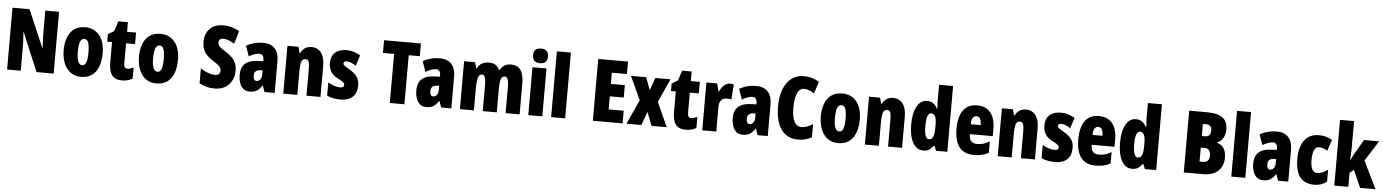

<svg xmlns="http://www.w3.org/2000/svg" viewBox="-26 -1488 15921 2210"><g transform="rotate(5 7935.0 -383.0)"><path d="M597 0H399L213 -444H209Q214 -385 215.5 -339.5Q217 -294 217 -263V0H59V-714H256L441 -282H445Q442 -336 440 -379.5Q438 -423 438 -455V-714H597Z M1139 -278Q1139 -225 1127.5 -173.5Q1116 -122 1090 -80.5Q1064 -39 1020.5 -14.5Q977 10 913 10Q854 10 811.5 -14Q769 -38 741.5 -79Q714 -120 701 -171.5Q688 -223 688 -278Q688 -358 711 -422.5Q734 -487 784 -525Q834 -563 915 -563Q1016 -563 1077.5 -489Q1139 -415 1139 -278ZM852 -276Q852 -125 914 -125Q948 -125 961.5 -163.5Q975 -202 975 -278Q975 -354 961.5 -391Q948 -428 914 -428Q882 -428 867 -391Q852 -354 852 -276Z M1437 -130Q1452 -130 1470 -135Q1488 -140 1508 -149V-21Q1481 -6 1451.5 2Q1422 10 1388 10Q1306 10 1270.5 -37.5Q1235 -85 1235 -182V-420H1179V-506L1249 -548L1287 -664H1397V-553H1501V-420H1397V-184Q1397 -130 1437 -130Z M2009 -278Q2009 -225 1997.5 -173.5Q1986 -122 1960 -80.5Q1934 -39 1890.5 -14.5Q1847 10 1783 10Q1724 10 1681.5 -14Q1639 -38 1611.5 -79Q1584 -120 1571 -171.5Q1558 -223 1558 -278Q1558 -358 1581 -422.5Q1604 -487 1654 -525Q1704 -563 1785 -563Q1886 -563 1947.5 -489Q2009 -415 2009 -278ZM1722 -276Q1722 -125 1784 -125Q1818 -125 1831.5 -163.5Q1845 -202 1845 -278Q1845 -354 1831.5 -391Q1818 -428 1784 -428Q1752 -428 1737 -391Q1722 -354 1722 -276Z M2681 -217Q2681 -151 2653.5 -99.5Q2626 -48 2576 -19Q2526 10 2457 10Q2411 10 2368.5 0Q2326 -10 2280 -35V-207Q2322 -179 2366 -163Q2410 -147 2447 -147Q2479 -147 2493.5 -162Q2508 -177 2508 -200Q2508 -216 2502.5 -229.5Q2497 -243 2478.5 -259.5Q2460 -276 2421 -300Q2379 -327 2348.5 -354.5Q2318 -382 2301 -420Q2284 -458 2284 -515Q2284 -610 2339.5 -667Q2395 -724 2501 -724Q2590 -724 2681 -673L2636 -524Q2562 -570 2508 -570Q2480 -570 2468 -557Q2456 -544 2456 -524Q2456 -505 2462.5 -491.5Q2469 -478 2489 -462.5Q2509 -447 2549 -422Q2614 -382 2647.5 -335Q2681 -288 2681 -217Z M2972 -563Q3055 -563 3103 -513.5Q3151 -464 3151 -363V0H3034L3007 -73H3004Q2977 -31 2945.5 -10.5Q2914 10 2862 10Q2815 10 2786 -16Q2757 -42 2744 -83Q2731 -124 2731 -169Q2731 -258 2778.5 -301.5Q2826 -345 2917 -349L2989 -352V-366Q2989 -434 2936 -434Q2889 -434 2817 -393L2775 -513Q2816 -537 2865.5 -550Q2915 -563 2972 -563ZM2959 -245Q2893 -242 2893 -176Q2893 -119 2932 -119Q2956 -119 2972.5 -141Q2989 -163 2989 -198V-247Z M3528 -563Q3600 -563 3640 -510Q3680 -457 3680 -360V0H3518V-308Q3518 -363 3509 -391Q3500 -419 3470 -419Q3436 -419 3424 -383Q3412 -347 3412 -253V0H3250V-553H3377L3395 -485H3404Q3442 -563 3528 -563Z M4101 -170Q4101 -81 4051 -35.5Q4001 10 3912 10Q3872 10 3832.5 3Q3793 -4 3755 -21V-174Q3785 -156 3821.5 -142.5Q3858 -129 3895 -129Q3940 -129 3940 -161Q3940 -170 3935.5 -179Q3931 -188 3913.5 -200Q3896 -212 3857 -231Q3754 -283 3754 -400Q3754 -477 3801 -520Q3848 -563 3934 -563Q3977 -563 4015 -551Q4053 -539 4093 -516L4053 -393Q4028 -410 4000.5 -422Q3973 -434 3944 -434Q3910 -434 3910 -408Q3910 -399 3914.5 -392Q3919 -385 3936 -374Q3953 -363 3988 -342Q4038 -314 4069.5 -274Q4101 -234 4101 -170Z M4650 0H4481V-567H4352V-714H4778V-567H4650Z M5013 -563Q5096 -563 5144 -513.5Q5192 -464 5192 -363V0H5075L5048 -73H5045Q5018 -31 4986.5 -10.5Q4955 10 4903 10Q4856 10 4827 -16Q4798 -42 4785 -83Q4772 -124 4772 -169Q4772 -258 4819.5 -301.5Q4867 -345 4958 -349L5030 -352V-366Q5030 -434 4977 -434Q4930 -434 4858 -393L4816 -513Q4857 -537 4906.5 -550Q4956 -563 5013 -563ZM5000 -245Q4934 -242 4934 -176Q4934 -119 4973 -119Q4997 -119 5013.5 -141Q5030 -163 5030 -198V-247Z M5833 -563Q5981 -563 5981 -360V0H5819V-307Q5819 -419 5775 -419Q5741 -419 5729 -381.5Q5717 -344 5717 -264V0H5555V-307Q5555 -419 5512 -419Q5478 -419 5465.5 -379Q5453 -339 5453 -248V0H5291V-553H5418L5436 -485H5445Q5461 -523 5496 -543Q5531 -563 5579 -563Q5628 -563 5656.5 -542.5Q5685 -522 5698 -490H5709Q5728 -525 5758.5 -544Q5789 -563 5833 -563Z M6162 -776Q6207 -776 6227.5 -754.5Q6248 -733 6248 -691Q6248 -607 6162 -607Q6076 -607 6076 -691Q6076 -734 6096.5 -755Q6117 -776 6162 -776ZM6243 -553V0H6081V-553Z M6507 0H6345V-760H6507Z M7171 0H6827V-714H7171V-570H6997V-441H7158V-297H6997V-146H7171Z M7344 -282 7219 -553H7395L7449 -408L7500 -553H7676L7553 -282L7681 0H7505L7445 -156L7388 0H7216Z M7951 -130Q7966 -130 7984 -135Q8002 -140 8022 -149V-21Q7995 -6 7965.5 2Q7936 10 7902 10Q7820 10 7784.5 -37.5Q7749 -85 7749 -182V-420H7693V-506L7763 -548L7801 -664H7911V-553H8015V-420H7911V-184Q7911 -130 7951 -130Z M8362 -563Q8372 -563 8382 -562Q8392 -561 8407 -557L8394 -383Q8375 -389 8344 -389Q8296 -389 8274.5 -360.5Q8253 -332 8253 -278V0H8091V-553H8215L8238 -465H8246Q8256 -488 8272.5 -510.5Q8289 -533 8312 -548Q8335 -563 8362 -563Z M8669 -563Q8752 -563 8800 -513.5Q8848 -464 8848 -363V0H8731L8704 -73H8701Q8674 -31 8642.5 -10.5Q8611 10 8559 10Q8512 10 8483 -16Q8454 -42 8441 -83Q8428 -124 8428 -169Q8428 -258 8475.5 -301.5Q8523 -345 8614 -349L8686 -352V-366Q8686 -434 8633 -434Q8586 -434 8514 -393L8472 -513Q8513 -537 8562.5 -550Q8612 -563 8669 -563ZM8656 -245Q8590 -242 8590 -176Q8590 -119 8629 -119Q8653 -119 8669.5 -141Q8686 -163 8686 -198V-247Z M9217 -578Q9167 -578 9140 -518Q9113 -458 9113 -354Q9113 -137 9225 -137Q9260 -137 9292 -150Q9324 -163 9356 -182V-30Q9288 10 9198 10Q9071 10 9003.5 -84Q8936 -178 8936 -355Q8936 -465 8968 -548Q9000 -631 9060 -677.5Q9120 -724 9202 -724Q9296 -724 9380 -674L9335 -534Q9307 -554 9278 -566Q9249 -578 9217 -578Z M9887 -278Q9887 -225 9875.5 -173.5Q9864 -122 9838 -80.5Q9812 -39 9768.5 -14.5Q9725 10 9661 10Q9602 10 9559.5 -14Q9517 -38 9489.5 -79Q9462 -120 9449 -171.5Q9436 -223 9436 -278Q9436 -358 9459 -422.5Q9482 -487 9532 -525Q9582 -563 9663 -563Q9764 -563 9825.5 -489Q9887 -415 9887 -278ZM9600 -276Q9600 -125 9662 -125Q9696 -125 9709.5 -163.5Q9723 -202 9723 -278Q9723 -354 9709.5 -391Q9696 -428 9662 -428Q9630 -428 9615 -391Q9600 -354 9600 -276Z M10248 -563Q10320 -563 10360 -510Q10400 -457 10400 -360V0H10238V-308Q10238 -363 10229 -391Q10220 -419 10190 -419Q10156 -419 10144 -383Q10132 -347 10132 -253V0H9970V-553H10097L10115 -485H10124Q10162 -563 10248 -563Z M10646 10Q10567 10 10524 -67.5Q10481 -145 10481 -278Q10481 -411 10524 -487Q10567 -563 10641 -563Q10679 -563 10709 -544Q10739 -525 10761 -482H10766Q10764 -520 10762.5 -546Q10761 -572 10761 -588V-760H10923V0H10793L10770 -54H10761Q10735 -20 10710.5 -5Q10686 10 10646 10ZM10699 -125Q10732 -125 10746.5 -158Q10761 -191 10761 -265V-297Q10761 -363 10746.5 -393.5Q10732 -424 10700 -424Q10645 -424 10645 -280Q10645 -125 10699 -125Z M11219 -562Q11318 -562 11373 -497Q11428 -432 11428 -310V-225H11164Q11164 -170 11187 -144.5Q11210 -119 11258 -119Q11296 -119 11329 -129Q11362 -139 11400 -162V-30Q11364 -9 11323 0.5Q11282 10 11234 10Q11114 10 11059.5 -63Q11005 -136 11005 -274Q11005 -413 11059 -487.5Q11113 -562 11219 -562ZM11223 -437Q11198 -437 11181 -415Q11164 -393 11164 -339H11278Q11278 -392 11263 -414.5Q11248 -437 11223 -437Z M11783 -563Q11855 -563 11895 -510Q11935 -457 11935 -360V0H11773V-308Q11773 -363 11764 -391Q11755 -419 11725 -419Q11691 -419 11679 -383Q11667 -347 11667 -253V0H11505V-553H11632L11650 -485H11659Q11697 -563 11783 -563Z M12356 -170Q12356 -81 12306 -35.5Q12256 10 12167 10Q12127 10 12087.5 3Q12048 -4 12010 -21V-174Q12040 -156 12076.5 -142.5Q12113 -129 12150 -129Q12195 -129 12195 -161Q12195 -170 12190.5 -179Q12186 -188 12168.5 -200Q12151 -212 12112 -231Q12009 -283 12009 -400Q12009 -477 12056 -520Q12103 -563 12189 -563Q12232 -563 12270 -551Q12308 -539 12348 -516L12308 -393Q12283 -410 12255.5 -422Q12228 -434 12199 -434Q12165 -434 12165 -408Q12165 -399 12169.5 -392Q12174 -385 12191 -374Q12208 -363 12243 -342Q12293 -314 12324.5 -274Q12356 -234 12356 -170Z M12626 -562Q12725 -562 12780 -497Q12835 -432 12835 -310V-225H12571Q12571 -170 12594 -144.5Q12617 -119 12665 -119Q12703 -119 12736 -129Q12769 -139 12807 -162V-30Q12771 -9 12730 0.5Q12689 10 12641 10Q12521 10 12466.5 -63Q12412 -136 12412 -274Q12412 -413 12466 -487.5Q12520 -562 12626 -562ZM12630 -437Q12605 -437 12588 -415Q12571 -393 12571 -339H12685Q12685 -392 12670 -414.5Q12655 -437 12630 -437Z M13059 10Q12980 10 12937 -67.5Q12894 -145 12894 -278Q12894 -411 12937 -487Q12980 -563 13054 -563Q13092 -563 13122 -544Q13152 -525 13174 -482H13179Q13177 -520 13175.5 -546Q13174 -572 13174 -588V-760H13336V0H13206L13183 -54H13174Q13148 -20 13123.5 -5Q13099 10 13059 10ZM13112 -125Q13145 -125 13159.5 -158Q13174 -191 13174 -265V-297Q13174 -363 13159.5 -393.5Q13145 -424 13113 -424Q13058 -424 13058 -280Q13058 -125 13112 -125Z M13862 -714Q13983 -714 14041.5 -671Q14100 -628 14100 -536Q14100 -477 14074.5 -434.5Q14049 -392 14007 -379V-374Q14063 -357 14087.5 -315.5Q14112 -274 14112 -209Q14112 -112 14050.5 -56Q13989 0 13882 0H13655V-714ZM13862 -436Q13928 -436 13928 -510Q13928 -576 13859 -576H13825V-436ZM13825 -303V-141H13869Q13938 -141 13938 -223Q13938 -261 13920 -282Q13902 -303 13867 -303Z M14366 0H14204V-760H14366Z M14683 -563Q14766 -563 14814 -513.5Q14862 -464 14862 -363V0H14745L14718 -73H14715Q14688 -31 14656.5 -10.5Q14625 10 14573 10Q14526 10 14497 -16Q14468 -42 14455 -83Q14442 -124 14442 -169Q14442 -258 14489.5 -301.5Q14537 -345 14628 -349L14700 -352V-366Q14700 -434 14647 -434Q14600 -434 14528 -393L14486 -513Q14527 -537 14576.5 -550Q14626 -563 14683 -563ZM14670 -245Q14604 -242 14604 -176Q14604 -119 14643 -119Q14667 -119 14683.5 -141Q14700 -163 14700 -198V-247Z M15165 10Q15053 10 14998 -58.5Q14943 -127 14943 -274Q14943 -355 14966.5 -420.5Q14990 -486 15039.5 -524.5Q15089 -563 15168 -563Q15214 -563 15251 -552.5Q15288 -542 15321 -521L15278 -392Q15229 -425 15179 -425Q15146 -425 15126.5 -386Q15107 -347 15107 -274Q15107 -128 15183 -128Q15246 -128 15307 -177V-39Q15248 10 15165 10Z M15556 -458Q15556 -420 15554.5 -382.5Q15553 -345 15549 -309H15552Q15563 -332 15574 -353Q15585 -374 15594 -390L15690 -553H15864L15715 -318L15870 0H15692L15603 -201L15556 -161V0H15394V-760H15556Z"/></g></svg>

Font: Noto Sans Tamil ExtraCondensed Black
Style: Regular
Weight: 900
Width: 2
Designer: Jelle Bosma - Monotype Design Team
Foundry: Monotype Imaging Inc.
Version: Version 2.004; ttfautohint (v1.8.4.7-5d5b)